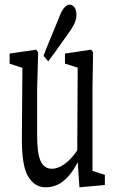

<svg xmlns="http://www.w3.org/2000/svg" viewBox="-20 -798 487 818"><path d="M174.8 0Q127.4 0 100.1 -45.9Q73.2 -89.8 73.2 -203.1Q73.2 -206.5 73.2 -210L75.7 -526.9L91.8 -503.4L21 -526.9V-569.8L134.3 -586.4L142.6 -575.2L138.2 -419.9V-220.7Q138.2 -142.6 153.6 -110.8Q168.9 -79.1 200.7 -79.1Q219.7 -79.1 239.7 -89.6Q259.8 -100.1 279.5 -120.4Q299.3 -140.6 317.4 -170.9L329.1 -119.1H317.4Q296.4 -75.7 272.5 -48.3Q248.5 -21 224.1 -10.5Q199.7 0 174.8 0ZM318.4 0 309.1 -140.6V-143.6L311 -509.8L256.8 -526.9V-569.8L368.2 -586.4L376.5 -575.2L374 -419.9V-69.8L426.8 -53.2V-9.8ZM165.5 -560.1Q176.3 -589.4 187.7 -616.5Q199.2 -643.6 210.7 -671.9Q222.2 -700.2 233.9 -729Q244.6 -756.3 255.6 -767.3Q266.6 -778.3 276.4 -778.3Q287.1 -778.3 296.4 -767.6Q305.7 -756.8 305.7 -732.4Q305.7 -720.7 300.5 -705.8Q295.4 -690.9 278.8 -666.5Q263.7 -645 248 -623.3Q232.4 -601.6 217.3 -579.8Q202.1 -558.1 185.5 -536.6Z"/></svg>

Font: Scarab Serif
Style: Regular
Weight: 400
Designer: John Roberts
Foundry: Scarab
Version: 1.0